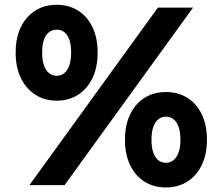

<svg xmlns="http://www.w3.org/2000/svg" viewBox="-20 -792 953 822"><path d="M106 0.5 656 -759.5H806.5L256.5 0.5ZM223.5 -361Q170.5 -361 130.8 -386.8Q91 -412.5 69 -458.5Q47 -504.5 47 -567Q47 -660.5 95.5 -716Q144 -771.5 223.5 -771.5Q275 -771.5 314.5 -746.5Q354 -721.5 376 -675.5Q398 -629.5 398 -567Q398 -504 376 -458Q354 -412 314.5 -386.5Q275 -361 223.5 -361ZM223.5 -467.5Q241.5 -467.5 255.2 -478.8Q269 -490 276.8 -512Q284.5 -534 284.5 -567Q284.5 -600.5 276.8 -622.2Q269 -644 255.2 -654.5Q241.5 -665 223.5 -665Q204.5 -665 190.2 -654.5Q176 -644 168.2 -622.2Q160.5 -600.5 160.5 -567Q160.5 -534 168.2 -512Q176 -490 190.2 -478.8Q204.5 -467.5 223.5 -467.5ZM690.5 10.5Q638 10.5 598.5 -14.5Q559 -39.5 537 -85.2Q515 -131 515 -193.5Q515 -256 537 -302Q559 -348 598.5 -373Q638 -398 690.5 -398Q743 -398 782.5 -373Q822 -348 844 -302.2Q866 -256.5 866 -193.5Q866 -131.5 844 -85.8Q822 -40 782.5 -14.8Q743 10.5 690.5 10.5ZM690.5 -95Q709 -95 723 -106.5Q737 -118 744.8 -139.8Q752.5 -161.5 752.5 -193.5Q752.5 -226.5 744.8 -248.5Q737 -270.5 723 -281.5Q709 -292.5 690.5 -292.5Q672.5 -292.5 658.5 -281.8Q644.5 -271 636.5 -249Q628.5 -227 628.5 -193.5Q628.5 -161 636.2 -139Q644 -117 658 -106Q672 -95 690.5 -95Z"/></svg>

Font: Hepta Slab
Style: Bold
Weight: 700
Designer: Michael LaGattuta
Foundry: Michael LaGattuta
Version: Version 1.100